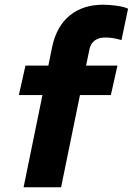

<svg xmlns="http://www.w3.org/2000/svg" viewBox="-20 -794 563 814"><path d="M80 0 160 -391H60L88 -516H185L202 -599Q221 -684 276.5 -729Q332 -774 417 -774Q445 -774 476 -769.5Q507 -765 523 -757L495 -624Q459 -635 427 -635Q370 -635 359 -584L345 -516H478L450 -391H319L239 0Z"/></svg>

Font: Red Hat Text
Style: Bold Italic
Weight: 700
Italic angle: -12°
Designer: Pentagram, MCKL
Foundry: Pentagram, MCKL
Version: Version 1.023; ttfautohint (v1.8.3)